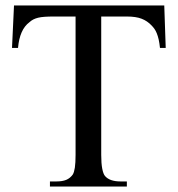

<svg xmlns="http://www.w3.org/2000/svg" viewBox="-20 -682 649 702"><path d="M564.9 -506.8Q563 -524.9 560.1 -537.8Q557.1 -550.8 553.2 -560.3Q549.3 -569.8 544.7 -576.4Q540 -583 534.2 -588.9Q518.6 -605.5 497.8 -613.5Q477.1 -621.6 443.8 -621.6H350.1V-115.7Q350.1 -84.5 353.8 -65.4Q357.4 -46.4 363.8 -38.6Q380.9 -18.6 420.4 -18.6H443.8V0H162.6V-18.6H186.5Q208 -18.6 222.2 -24.4Q236.3 -30.3 246.1 -43.9Q251 -51.8 253.7 -69.1Q256.3 -86.4 256.3 -115.7V-621.6H177.2Q157.2 -621.6 143.3 -620.6Q129.4 -619.6 119.4 -617.2Q109.4 -614.7 101.8 -610.8Q94.2 -606.9 87.4 -600.6Q51.8 -574.2 45.9 -506.8H23.9L31.2 -662.1H580.6L585.9 -506.8Z"/></svg>

Font: Doulos SIL CyrE
Style: Regular
Weight: 400
Designer: Walt Agee, Victor Gaultney, Peter Martin, Debbi Hosken, Becca Hirsbrunner
Foundry: SIL International
Version: Version 5.000